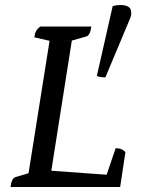

<svg xmlns="http://www.w3.org/2000/svg" viewBox="-20 -747 586 767"><path d="M22 0Q26 -35 43 -40L94 -55L178 -584L117 -598Q119 -613 124 -622.5Q129 -632 141 -641H345Q340 -605 324 -601L267 -585L185 -65L406 -49L442 -155Q468 -155 481 -139L460 0ZM401 -438Q377 -438 367 -444L430 -722Q438 -725 446.5 -726Q455 -727 463 -727Q479 -727 491 -721Q503 -715 504 -699Q505 -692 503.5 -685Q502 -678 495 -662Z"/></svg>

Font: Petrona Medium
Style: Italic
Weight: 500
Italic angle: -9°
Designer: Ringo R. Seeber
Foundry: Ringo R. Seeber
Version: Version 2.001; ttfautohint (v1.8.3)